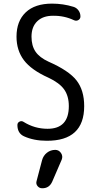

<svg xmlns="http://www.w3.org/2000/svg" viewBox="-20 -760 540 1050"><path d="M245.1 -335Q151.4 -377 110.8 -430.7Q70.3 -484.4 70.3 -559.6Q70.3 -644.5 120.6 -692.4Q170.9 -740.2 264.6 -740.2Q325.2 -740.2 381.8 -722.7Q398.4 -717.8 409.2 -703.1Q419.9 -688.5 419.9 -669.9Q419.9 -657.2 408.7 -650.4Q397.5 -643.6 384.8 -649.4Q331.1 -674.8 269.5 -673.8Q214.8 -673.8 183.6 -643.6Q152.3 -613.3 152.3 -559.6Q152.3 -509.8 174.3 -477.5Q196.3 -445.3 245.1 -422.9Q356.4 -374 398.4 -320.3Q440.4 -266.6 440.4 -179.7Q440.4 10.7 235.4 9.8Q165 9.8 111.3 -14.6Q75.2 -31.2 75.2 -76.2Q75.2 -88.9 86.4 -94.7Q97.7 -100.6 108.4 -93.8Q168.9 -55.7 240.2 -55.7Q356.4 -55.7 356.4 -179.7Q356.4 -234.4 331.1 -270.5Q305.7 -306.6 245.1 -335ZM210 116.2Q216.8 90.8 236.8 75.2Q256.8 59.6 282.2 59.6Q301.8 59.6 313.5 76.7Q325.2 93.8 317.4 113.3L265.6 233.4Q249 270.5 210 269.5Q195.3 269.5 185.5 257.8Q175.8 246.1 179.7 231.4Z"/></svg>

Font: Rounded-X Mgen+ 1mn regular
Style: Regular
Weight: 400
Designer: [Source Han Sans]
Ryoko NISHIZUKA  (kana & ideographs); Paul D. Hunt (Latin, Greek & Cyrillic); Wenlong ZHANG  (bopomofo
Version: Version 1.059.20150602